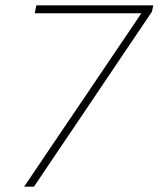

<svg xmlns="http://www.w3.org/2000/svg" viewBox="-20 -704 598 724"><path d="M71 0Q119 -71.5 167.5 -143Q216 -214.5 263 -284L411 -503Q436.5 -540.5 461.8 -578Q487 -615.5 513 -654H111L117 -684H558L553 -660Q509.5 -595.5 467.2 -533Q425 -470.5 380 -403.5L281 -256.5Q238.5 -194 195 -129.2Q151.5 -64.5 108 0Z"/></svg>

Font: Commissioner Thin
Style: Italic
Weight: 100
Italic angle: -12°
Designer: Kostas Bartsokas
Foundry: Kostas Bartsokas
Version: Version 1.000; ttfautohint (v1.8.3)